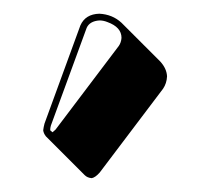

<svg xmlns="http://www.w3.org/2000/svg" viewBox="-20 -751 315 280"><path d="M125 -731Q144 -730 157.2 -717.8L213.9 -661.1Q223.1 -650.9 223.6 -639.6Q223.1 -629.4 217.8 -621.6L125.5 -499.5Q119.1 -492.2 113.8 -491.2Q107.4 -491.7 103.5 -495.6L46.9 -552.2Q43.5 -556.6 43 -561Q43.5 -565.4 44.9 -570.8L97.2 -713.9Q104.5 -730.5 125 -731ZM125 -721.2Q110.8 -720.2 106.4 -710.4L54.2 -567.9Q53.2 -564.5 53.2 -561Q55.2 -559.1 56.6 -558.1Q59.1 -560.1 61 -562L153.3 -684.1Q156.7 -689 157.2 -695.8Q157.2 -711.4 136.7 -718.8Q130.9 -721.2 125 -721.2Z"/></svg>

Font: Linux Biolinum Shadow O
Style: Regular
Weight: 400
Designer: Philipp H. Poll
Foundry: Philipp H. Poll
Version: Version 1.0.4